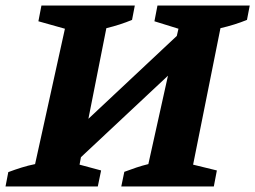

<svg xmlns="http://www.w3.org/2000/svg" viewBox="-48 -675 924 695"><path d="M-28 0 -18 -52Q6 -61 30 -68.5Q54 -76 79 -81L187 -571L91 -598L102 -655H440L430 -603Q387 -585 337 -573L272 -245L592 -545L598 -571L511 -598L522 -655H856L846 -603Q824 -594 800 -586.5Q776 -579 750 -573L651 -79L737 -58L726 0H391L402 -53Q423 -61 445.5 -68.5Q468 -76 489 -81L560 -401L245 -106L240 -79L318 -58L306 0Z"/></svg>

Font: Piazzolla
Style: Bold Italic
Weight: 700
Italic angle: -11.3°
Designer: Juan Pablo del Peral
Foundry: Huerta Tipografica
Version: Version 1.330